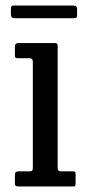

<svg xmlns="http://www.w3.org/2000/svg" viewBox="-20 -676 312 696"><path d="M87 -465H44.5Q37 -465 35.5 -467.2Q34 -469.5 34 -477V-507Q34 -520 46 -520H179.5Q189 -520 189 -509.5V-67Q189 -55 199.5 -55H242Q249 -55 251.5 -53.5Q254 -52 254 -45V-12Q254 -5 252.8 -2.5Q251.5 0 244.5 0H49.5Q40.5 0 37.2 -2Q34 -4 34 -12V-40Q34 -50 37.8 -52.5Q41.5 -55 50.5 -55H87.5Q95.5 -55 97.2 -58Q99 -61 99 -69V-453Q99 -465 87 -465ZM19.5 -626V-642.5Q19.5 -649.5 21.2 -652.8Q23 -656 29.5 -656H242.5Q252 -656 255.8 -653.2Q259.5 -650.5 259.5 -640.5V-625Q259.5 -617 258 -613.5Q256.5 -610 248.5 -610H37Q27.5 -610 23.5 -612.8Q19.5 -615.5 19.5 -626Z"/></svg>

Font: Besley* Narrow
Style: Regular
Weight: 400
Width: 4
Designer: Owen Earl
Foundry: indestructible type*
Version: Version 3.000; ttfautohint (v1.8.3)